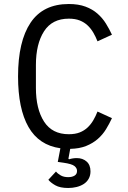

<svg xmlns="http://www.w3.org/2000/svg" viewBox="-20 -730 640 957"><path d="M159 -406V-292Q159 -187 199.5 -124Q240 -61 323 -61Q355 -61 377.5 -70Q400 -79 416.5 -94.5Q433 -110 445 -130.5Q457 -151 466 -174L538 -141Q525 -113 508.5 -86Q492 -59 467.5 -37.5Q443 -16 409.5 -2.5Q376 11 330 12L321 61L324 64Q343 58 363 58Q392 58 411.5 75Q431 92 431 124Q431 145 422 161Q413 177 397.5 187Q382 197 362 202Q342 207 320 207Q279 207 255.5 193.5Q232 180 221 166L259 125Q268 136 283 144.5Q298 153 320 153Q339 153 351.5 145.5Q364 138 364 122Q364 108 351 97.5Q338 87 296 81L268 77L281 9Q174 -6 122 -97Q70 -188 70 -349Q70 -524 132.5 -617Q195 -710 323 -710Q371 -710 406 -697Q441 -684 466 -662Q491 -640 508 -612.5Q525 -585 538 -557L466 -524Q457 -547 445 -567.5Q433 -588 416.5 -603.5Q400 -619 377.5 -628Q355 -637 323 -637Q240 -637 199.5 -574Q159 -511 159 -406Z"/></svg>

Font: IBM Plaex Mono
Style: Regular
Weight: 400
Designer: Mike Abbink, Paul van der Laan, Pieter van Rosmalen
Foundry: Bold Monday
Version: Version 2.003